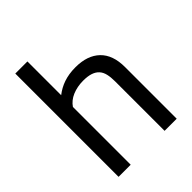

<svg xmlns="http://www.w3.org/2000/svg" viewBox="-203 -829 941 941"><g transform="rotate(-45 267.5 -358.0)"><path d="M65.9 -715.8H149.9V-481.9Q164.6 -493.2 180.4 -502Q196.3 -510.7 214.1 -516.8Q231.9 -522.9 252.2 -526.1Q272.5 -529.3 296.4 -529.3Q378.4 -529.3 423.6 -485.8Q468.8 -442.4 468.8 -358.4V0H384.8V-343.3Q384.8 -371.6 379.9 -392.8Q375 -414.1 362.5 -428Q350.1 -441.9 329.1 -449Q308.1 -456.1 276.4 -456.1Q255.9 -456.1 236.8 -452.4Q217.8 -448.7 201.2 -441.7Q184.6 -434.6 171.6 -424.1Q158.7 -413.6 149.9 -400.4V0H65.9Z"/></g></svg>

Font: Arian AMU
Style: Regular
Weight: 400
Designer: Ruben Hakobyan (Tarumian)
Foundry: Ruben Hakobyan (Tarumian)
Version: Version 4.003